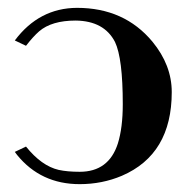

<svg xmlns="http://www.w3.org/2000/svg" viewBox="-20 -464 498 494"><path d="M185.1 -22Q259.8 -22 283.2 -94.7Q295.9 -135.3 295.9 -195.8Q295.9 -314 275.9 -356Q248 -410.2 174.8 -411.1Q112.8 -411.1 80.6 -383.3Q65.4 -370.1 46.9 -346.2L18.1 -359.9Q80.6 -443.4 178.2 -443.8Q299.8 -443.8 372.1 -356.9Q421.9 -296.4 421.9 -227.1Q421.9 -66.9 293.5 -11.7Q242.7 9.8 185.1 9.8Q85 9.8 23.9 -65.4Q20.5 -69.8 18.1 -73.2L46.9 -86.9Q86.9 -37.1 130.9 -26.9Q153.3 -22 185.1 -22Z"/></svg>

Font: Linux Libertine O
Style: Semibold
Weight: 700
Designer: Philipp H. Poll
Foundry: Philipp H. Poll
Version: Version 5.0.0